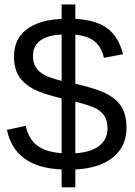

<svg xmlns="http://www.w3.org/2000/svg" viewBox="-20 -760 596 850"><path d="M252.9 -9.8Q45.4 -18.6 10.7 -185.1L93.8 -203.1Q106 -145 144.8 -115.7Q183.6 -86.4 252.9 -82V-324.2Q210 -335 180.2 -344.7Q150.4 -354.5 133.8 -362.8Q84.5 -388.7 63.2 -423.1Q42 -457.5 42 -510.7Q42 -586.4 96.9 -629.2Q151.9 -671.9 252.9 -676.3V-740.2H313.5V-676.3Q404.8 -671.9 454.6 -635Q504.4 -598.1 524.9 -520L439.9 -503.9Q430.2 -549.8 400.4 -575.4Q370.6 -601.1 313.5 -606.4V-389.2Q399.4 -369.1 438 -351.6Q493.7 -325.7 516.8 -289.1Q540 -252.4 540 -193.4Q540 -112.8 481 -64Q421.9 -15.1 313.5 -9.8V69.3H252.9ZM126 -511.7Q126 -482.4 138.2 -462.9Q150.4 -442.9 174.6 -429.2Q198.7 -415.5 252.9 -401.9V-607.4Q126 -600.6 126 -511.7ZM456.1 -192.4Q456.1 -224.1 443.4 -244.6Q430.7 -265.1 406.7 -278.8Q382.8 -292 313.5 -310.1V-81.5Q382.3 -85.9 419.2 -114.3Q456.1 -142.6 456.1 -192.4Z"/></svg>

Font: Arimo Nerd Font
Style: Regular
Weight: 400
Designer: Steve Matteson
Foundry: Monotype Imaging Inc.
Version: Version 1.33;Nerd Fonts 3.2.1